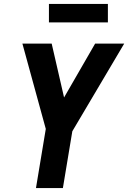

<svg xmlns="http://www.w3.org/2000/svg" viewBox="-20 -957 652 977"><path d="M163 0H300L348 -289L612 -735H464L306 -461L243 -735H94L213 -301ZM229 -843H529V-937H229Z"/></svg>

Font: Iosevka Sparkle XBdObl
Style: Regular
Weight: 800
Italic angle: -9°
Designer: Belleve Invis
Foundry: Belleve Invis
Version: Version 4.5.0; ttfautohint (v1.8.3)